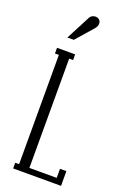

<svg xmlns="http://www.w3.org/2000/svg" viewBox="-170 -961 677 1017"><g transform="rotate(20 168.5 -452.5)"><path d="M47 0V-32H69V-648H47V-680H149V-648H127V-32H281V-83H317V0ZM148 -881Q154 -894 163 -899.5Q172 -905 182 -905Q196 -905 204.5 -897Q213 -889 213 -876Q213 -861 201 -847L116 -750H80Z"/></g></svg>

Font: Margherita Variable
Style: Regular
Weight: 400
Designer: James Puckett
Foundry: Dunwich Type Founders
Version: Version 1.008